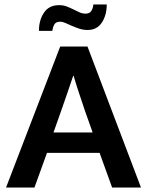

<svg xmlns="http://www.w3.org/2000/svg" viewBox="-20 -838 658 858"><path d="M154 -700Q154 -748 176.5 -781.5Q199 -815 244 -815Q263 -815 278.5 -809Q294 -803 308 -796Q322 -789 335 -783Q348 -777 363 -777Q380 -777 388 -789Q396 -801 397 -818H457Q457 -770 435 -737Q413 -704 372 -704Q352 -704 334 -710Q316 -716 301 -722.5Q286 -729 273 -735Q260 -741 249 -741Q230 -741 223 -729Q216 -717 214 -700ZM219 -246H394L361 -339Q347 -381 334.5 -418Q322 -455 309 -499H307Q293 -458 280 -419.5Q267 -381 252 -339ZM249 -630H371L610 0H481L425 -155H190L134 0H7Z"/></svg>

Font: Ek Mukta SemiBold
Style: Regular
Weight: 600
Designer: Girish Dalvi and Yashodeep Gholap
Foundry: Ek Type
Version: Version 2.538;PS 1.002;hotconv 16.6.51;makeotf.lib2.5.65220;